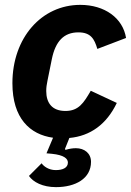

<svg xmlns="http://www.w3.org/2000/svg" viewBox="-20 -557 538 789"><path d="M310 -537C151 -537 31 -402 31 -215C31 -71 103 -4 198 9L171 73L193 75C243 80 259 95 259 111C259 133 237 142 209 142C180 142 159 126 151 114L99 166C116 191 155 212 210 212C290 212 354 177 354 108C354 73 327 52 292 52C279 52 265 54 249 59L247 55L265 10C351 2 418 -46 460 -134L353 -184C324 -134 303 -101 249 -101C194 -101 170 -134 170 -183C170 -197 172 -211 175 -225L193 -314C208 -388 243 -424 302 -424C353 -424 368 -397 380 -356L498 -401C485 -483 410 -537 310 -537Z"/></svg>

Font: Braiins Sans
Style: Bold Italic
Weight: 700
Italic angle: -11.31°
Designer: Mike Abbink, Paul van der Laan, Pieter van Rosmalen, Jiri Chlebus, Lubos Buracinsky
Foundry: Bold Monday, Sudetype
Version: Version 1.000;hotconv 1.0.109;makeotfexe 2.5.65596